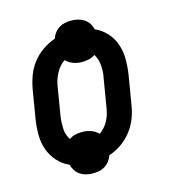

<svg xmlns="http://www.w3.org/2000/svg" viewBox="-96 -650 693 779"><g transform="rotate(-15 250.0 -260.0)"><path d="M199 51Q185 51 171 47.5Q157 44 146 36.5Q135 29 127.5 17.5Q120 6 116 -8Q88 -20 67.5 -43Q47 -66 36.5 -95.5Q26 -125 26 -157.5Q26 -190 31 -222L51 -342Q56 -370 66 -397.5Q76 -425 94.5 -449Q113 -473 138.5 -490.5Q164 -508 191 -517Q195 -530 203.5 -541Q212 -552 223.5 -559Q235 -566 248 -568.5Q261 -571 274 -571Q288 -571 302 -567.5Q316 -564 327.5 -556.5Q339 -549 346.5 -537.5Q354 -526 357 -512Q385 -500 406 -477Q427 -454 437 -424.5Q447 -395 447 -362.5Q447 -330 442 -298L422 -178Q418 -150 407.5 -122.5Q397 -95 378.5 -71Q360 -47 335 -29.5Q310 -12 282 -3Q278 10 269.5 21Q261 32 249.5 39Q238 46 225 48.5Q212 51 199 51ZM267 -97Q278 -105 288 -116Q298 -127 304.5 -139.5Q311 -152 315 -165.5Q319 -179 321 -192L341 -312Q344 -325 344.5 -338.5Q345 -352 344 -365Q343 -378 339 -390Q335 -402 329 -412Q316 -403 301.5 -400Q287 -397 273 -397Q254 -397 236.5 -403.5Q219 -410 207 -423Q195 -415 185.5 -404Q176 -393 169.5 -380.5Q163 -368 158.5 -354.5Q154 -341 152 -328L132 -208Q130 -195 129.5 -181.5Q129 -168 129.5 -155Q130 -142 134 -130Q138 -118 145 -108Q157 -117 171.5 -120Q186 -123 200 -123Q219 -123 237 -116.5Q255 -110 267 -97Z"/></g></svg>

Font: Iosevka Curly
Style: Bold Italic
Weight: 700
Italic angle: -9°
Monospace: yes
Designer: Belleve Invis
Foundry: Belleve Invis
Version: Version 22.1.2; ttfautohint (v1.8.4)